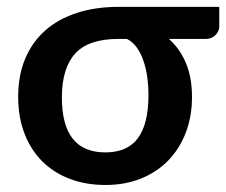

<svg xmlns="http://www.w3.org/2000/svg" viewBox="-20 -532 660 560"><path d="M619.5 -512V-453.5Q619.5 -448 616.8 -441.8Q614 -435.5 609 -430.2Q604 -425 596.8 -421.8Q589.5 -418.5 580.5 -418.5H472.5Q504 -391 522 -348.8Q540 -306.5 540 -249Q540 -193 522.2 -146Q504.5 -99 471.5 -64.8Q438.5 -30.5 391.8 -11.5Q345 7.5 287.5 7.5Q230.5 7.5 183.8 -10.2Q137 -28 103.5 -61.2Q70 -94.5 51.5 -142.2Q33 -190 33 -250Q33 -311.5 53.2 -360.2Q73.5 -409 111.5 -442.8Q149.5 -476.5 203.8 -494.2Q258 -512 326.5 -512ZM325.5 -418.5Q238.5 -418.5 199.5 -376Q160.5 -333.5 160.5 -247.5Q160.5 -87.5 287 -87.5Q351.5 -87.5 382.2 -129Q413 -170.5 413 -254.5Q413 -281 409.5 -307Q406 -333 398.2 -355.2Q390.5 -377.5 378.5 -394Q366.5 -410.5 350 -418.5Z"/></svg>

Font: Lato
Style: Bold
Weight: 700
Designer: Lukasz Dziedzic with Adam Twardoch and Botio Nikoltchev
Foundry: tyPoland Lukasz Dziedzic
Version: Version 2.010; 2014-09-01; http://www.latofonts.com/; ttfaut